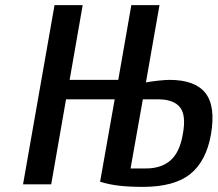

<svg xmlns="http://www.w3.org/2000/svg" viewBox="-20 -720 850 750"><path d="M538 10Q486 10 446.5 5.5Q407 1 371 -10L428 -332H238L180 0H70L193 -700H303L252 -408H442L493 -700H603L550 -398Q570 -402 598.5 -405Q627 -408 642 -408Q742 -408 782.5 -356.5Q823 -305 804 -195Q786 -91 723.5 -40.5Q661 10 538 10ZM490 -62H550Q610 -62 646 -93.5Q682 -125 694 -195Q708 -270 683 -301Q658 -332 598 -332H538Z"/></svg>

Font: Cuprum SemiBold
Style: Italic
Weight: 600
Italic angle: -10°
Version: Version 3.000